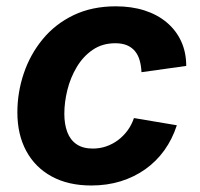

<svg xmlns="http://www.w3.org/2000/svg" viewBox="-20 -568 623 599"><path d="M264.6 10.7Q192.9 10.7 141.1 -17.6Q89.4 -45.9 61.8 -97.2Q34.2 -148.4 34.2 -217.3Q34.2 -279.8 54.2 -339.1Q74.2 -398.4 113.3 -445.8Q152.3 -493.2 209.7 -520.8Q267.1 -548.3 341.3 -548.3Q390.6 -548.3 430.9 -535.4Q471.2 -522.5 500.2 -498Q529.3 -473.6 545.2 -439.2Q561 -404.8 561 -362.3L421.4 -342.8Q420.4 -363.8 415.5 -380.4Q410.6 -397 400.9 -408.7Q391.1 -420.4 376 -426.8Q360.8 -433.1 339.8 -433.1Q299.3 -433.1 269.3 -412.6Q239.3 -392.1 219.5 -358.9Q199.7 -325.7 190.2 -287.4Q180.7 -249 180.7 -212.9Q180.7 -180.7 189.9 -156Q199.2 -131.3 219 -117.9Q238.8 -104.5 269.5 -104.5Q291.5 -104.5 311.3 -111.3Q331.1 -118.2 347.9 -130.6Q364.7 -143.1 377.7 -160.6Q390.6 -178.2 397.9 -199.7L531.7 -177.2Q517.6 -133.8 492.7 -99.1Q467.8 -64.5 433.3 -40Q398.9 -15.6 356.4 -2.4Q314 10.7 264.6 10.7Z"/></svg>

Font: Inter 17pt
Style: Bold Italic
Weight: 700
Italic angle: -9.3988°
Version: Version 4.001;git-66647c0bb